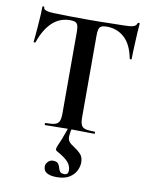

<svg xmlns="http://www.w3.org/2000/svg" viewBox="-99 -726 841 1073"><g transform="rotate(10 321.5 -189.5)"><path d="M222 -602Q161 -602 118.5 -561.5Q76 -521 51 -447Q50 -444 45 -444.5Q40 -445 40 -448Q42 -462 44 -487.5Q46 -513 48.5 -543Q51 -573 52.5 -601Q54 -629 54 -647Q54 -652 59.5 -652Q65 -652 65 -647Q65 -637 75.5 -632.5Q86 -628 99.5 -626.5Q113 -625 122 -625Q208 -622 323 -622Q393 -622 435 -623.5Q477 -625 516 -625Q552 -625 570.5 -629.5Q589 -634 594 -650Q595 -654 600.5 -654Q606 -654 606 -650Q604 -634 602.5 -605.5Q601 -577 599.5 -545.5Q598 -514 597 -487.5Q596 -461 596 -448Q596 -445 591 -445Q586 -445 585 -448Q570 -527 528.5 -564.5Q487 -602 428 -602Q408 -602 397.5 -596.5Q387 -591 383.5 -578Q380 -565 380 -542V-81Q380 -52 386 -37Q392 -22 409.5 -17Q427 -12 463 -12Q466 -12 466 -6Q466 0 463 0Q435 0 400 -1Q365 -2 323 -2Q283 -2 248 -1Q213 0 184 0Q181 0 181 -6Q181 -12 184 -12Q219 -12 237 -17Q255 -22 261.5 -37Q268 -52 268 -81V-544Q268 -566 264.5 -578.5Q261 -591 251 -596.5Q241 -602 222 -602ZM337 -19Q328 15 327 35.5Q326 56 335 68Q344 80 364 92Q385 105 402 122.5Q419 140 419 170Q419 194 407 218Q395 242 368.5 258.5Q342 275 297 275Q261 275 241.5 263.5Q222 252 222 227Q222 213 234 200.5Q246 188 262 188Q283 188 291 197.5Q299 207 302 219.5Q305 232 311.5 241.5Q318 251 337 251Q359 251 359 227Q359 201 341 180Q323 159 276 133Q269 130 267.5 124Q266 118 271 105Q284 76 290 60.5Q296 45 302 28Q308 11 319 -20Z"/></g></svg>

Font: Cormorant
Style: Bold
Weight: 700
Designer: Christian Thalmann (Catharsis Fonts)
Foundry: Catharsis Fonts
Version: Version 4.000